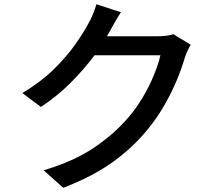

<svg xmlns="http://www.w3.org/2000/svg" viewBox="-20 -836 1040 910"><path d="M553.2 -777.8Q538.1 -755.4 523.7 -729.7Q509.3 -704.1 501 -689L486.8 -664.1H727.1Q748 -664.1 767.8 -666.5Q787.6 -668.9 801.8 -673.8L883.8 -624Q876.5 -611.8 868.9 -595Q861.3 -578.1 856 -563Q842.3 -515.1 818.4 -457Q794.4 -398.9 759.8 -338.4Q725.1 -277.8 680.2 -223.1Q610.8 -137.7 515.6 -68.8Q420.4 0 279.8 54.2L187 -28.8Q331.5 -72.3 426.5 -136.7Q521.5 -201.2 587.9 -278.8Q625 -321.3 656.2 -374Q687.5 -426.8 709.2 -479.5Q731 -532.2 740.2 -574.2H428.2Q379.9 -509.3 316.4 -445.3Q252.9 -381.3 173.8 -329.1L85.9 -395Q172.9 -446.8 234.4 -507.1Q295.9 -567.4 336.2 -624.8Q376.5 -682.1 399.9 -726.1Q409.2 -741.2 420.2 -767.8Q431.2 -794.4 437 -815.9Z"/></svg>

Font: Source Han Sans CN Medium
Style: Regular
Weight: 500
Designer: Ryoko NISHIZUKA  (kana, bopomofo & ideographs); Paul D. Hunt (Latin, Greek & Cyrillic); Sandoll Communications , Soo-you
Foundry: Adobe
Version: Version 2.004;hotconv 1.0.118;makeotfexe 2.5.65603